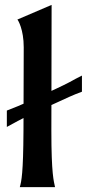

<svg xmlns="http://www.w3.org/2000/svg" viewBox="-20 -765 355 785"><path d="M61 0H205C200 -25 190 -51 190 -231L191 -745L51 -685C54 -683 77 -644 77 -572L76 -231C75 -57 68 -25 61 0ZM97 -350C68 -337 40 -325 8 -313V-246C39 -263 66 -278 97 -293L213 -346C250 -363 279 -377 315 -390V-456C297 -447 280 -438 264 -429C247 -420 230 -412 211 -403Z"/></svg>

Font: Coconat Demi
Style: Regular
Weight: 400
Designer: Sara Lavazza
Foundry: Collletttivo
Version: Version 1.000;Glyphs 3.2 (3217)